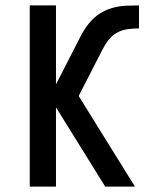

<svg xmlns="http://www.w3.org/2000/svg" viewBox="-20 -690 590 710"><path d="M369 0 187 -293V0H90V-670H187V-378L271 -542Q281 -563 293.5 -582.5Q306 -602 322.5 -618.5Q339 -635 359.5 -646Q380 -657 402.5 -662.5Q425 -668 448 -669Q471 -670 494 -670V-585Q473 -585 451.5 -582Q430 -579 411.5 -568.5Q393 -558 380 -540.5Q367 -523 357 -503L271 -335L479 0Z"/></svg>

Font: Lode Dark
Style: Bold
Weight: 700
Monospace: yes
Designer: Belleve Invis
Foundry: Belleve Invis
Version: Version 29.2.0; ttfautohint (v1.8.3)